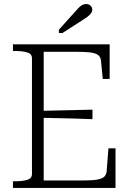

<svg xmlns="http://www.w3.org/2000/svg" viewBox="-20 -929 646 949"><path d="M551 -196V0H44V-33H55Q91 -33 114.5 -40Q138 -47 138 -69V-641Q138 -663 114.5 -670Q91 -677 55 -677H44V-710H522V-539H488L479 -630Q477 -648 464 -657.5Q451 -667 424.5 -670Q398 -673 356 -673H196V-37H381Q414 -37 437.5 -38.5Q461 -40 476 -45Q491 -50 498 -58.5Q505 -67 507 -80L516 -196ZM173 -381Q220 -382 264.5 -383Q309 -384 352 -385Q395 -386 437 -387V-340Q395 -342 352 -343Q309 -344 264.5 -345Q220 -346 173 -347ZM350 -870 271 -782V-766H289L387 -829Q403 -839 413.5 -847Q424 -855 430 -863.5Q436 -872 436 -881Q436 -893 427.5 -901Q419 -909 406 -909Q396 -909 387 -904.5Q378 -900 369.5 -891Q361 -882 350 -870Z"/></svg>

Font: Roboto Serif 36pt ExtraLight
Style: Regular
Weight: 250
Designer: Greg Gazdowicz
Foundry: Commercial Type
Version: Version 1.008